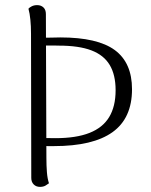

<svg xmlns="http://www.w3.org/2000/svg" viewBox="-20 -719 588 749"><path d="M190 -149Q177 -149 166.5 -149Q156 -149 145 -150L138 -182Q148 -181 159.5 -180.5Q171 -180 196 -180Q277 -180 329 -200.5Q381 -221 406 -262.5Q431 -304 431 -367Q431 -427 408 -465.5Q385 -504 336.5 -522.5Q288 -541 210 -541Q203 -541 188.5 -541.5Q174 -542 160.5 -541.5Q147 -541 141 -540L142 -572Q149 -572 162.5 -572Q176 -572 191.5 -572.5Q207 -573 215 -573Q361 -573 428 -523.5Q495 -474 495 -371Q495 -258 419 -203.5Q343 -149 190 -149ZM136 10Q121 10 111.5 0.5Q102 -9 102 -25L101 -587Q101 -617 98.5 -642Q96 -667 91 -685Q95 -690 104 -694.5Q113 -699 125 -699Q140 -699 149.5 -690Q159 -681 159 -664L161 -103Q161 -73 163 -47.5Q165 -22 171 -4Q166 0 157.5 5Q149 10 136 10Z"/></svg>

Font: Arima Light
Style: Regular
Weight: 300
Designer: Joana Correia and Natanael Gama
Foundry: NDISCOVER
Version: Version 1.101;gftools[0.9.23]